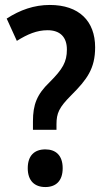

<svg xmlns="http://www.w3.org/2000/svg" viewBox="-20 -744 423 775"><path d="M113 -220H208V-242C208 -287 218 -310 268 -360C331 -423 364 -467 364 -553C364 -659 299 -724 181 -724C118 -724 61 -704 7 -669L48 -579C91 -606 129 -622 172 -622C222 -622 250 -595 250 -544C250 -494 233 -465 180 -412C129 -363 113 -322 113 -254ZM92 -65C92 -14 120 11 163 11C205 11 233 -13 233 -65C233 -117 205 -141 163 -141C119 -141 92 -116 92 -65Z"/></svg>

Font: Noto Sans Khmer Condensed SemiBold
Style: Regular
Weight: 600
Width: 3
Designer: Danh Hong and the Monotype Design Team
Foundry: Monotype Imaging Inc.
Version: Version 2.004